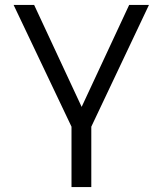

<svg xmlns="http://www.w3.org/2000/svg" viewBox="-20 -756 658 776"><path d="M269 0V-244L35 -736H118L310 -324L502 -736H582L349 -244V0Z"/></svg>

Font: Exo Thin
Style: Regular
Weight: 400
Version: Version 2.000